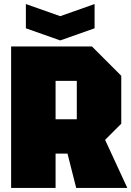

<svg xmlns="http://www.w3.org/2000/svg" viewBox="-20 -930 650 950"><path d="M255 -340H360V-530H255ZM580 -555V-318L500 -238L610 0H357L314 -170H255V0H35V-700H435ZM448 -910V-790L278 -730L108 -790V-910L278 -850Z"/></svg>

Font: Tektur SemiCondensed Black
Style: Regular
Weight: 900
Width: 4
Designer: Adam Jagosz
Foundry: Adam Jagosz
Version: Version 1.005;gftools[0.9.30]